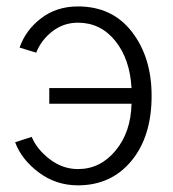

<svg xmlns="http://www.w3.org/2000/svg" viewBox="-20 -550 531 588"><path d="M26.4 -114.3 77.1 -130.9Q92.8 -92.8 132.3 -62.5Q171.9 -32.2 218.8 -32.2Q287.1 -32.2 334 -88.9Q380.9 -145.5 382.8 -232.4H130.9V-280.3H382.8Q377.9 -369.1 333 -424.8Q288.1 -480.5 218.8 -480.5Q174.8 -480.5 140.6 -454.1Q106.4 -427.7 90.8 -388.7L40 -404.3Q58.6 -458 106 -494.1Q153.3 -530.3 218.8 -530.3Q324.2 -530.3 384.3 -452.1Q444.3 -374 444.3 -256.8Q444.3 -131.8 382.3 -57.1Q320.3 17.6 218.8 17.6Q151.4 17.6 98.6 -22Q45.9 -61.5 26.4 -114.3Z"/></svg>

Font: Gothic A1 Light
Style: Regular
Weight: 300
Version: Version 2.50